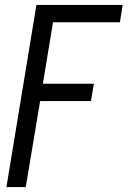

<svg xmlns="http://www.w3.org/2000/svg" viewBox="-20 -550 540 775"><path d="M6 205 127 -530H475L464 -460H194L153 -212H359L347 -142H142L84 205Z"/></svg>

Font: Iosevka Curly Oblique
Style: Regular
Weight: 400
Italic angle: -9°
Monospace: yes
Designer: Belleve Invis
Foundry: Belleve Invis
Version: Version 11.1.0; ttfautohint (v1.8.3)